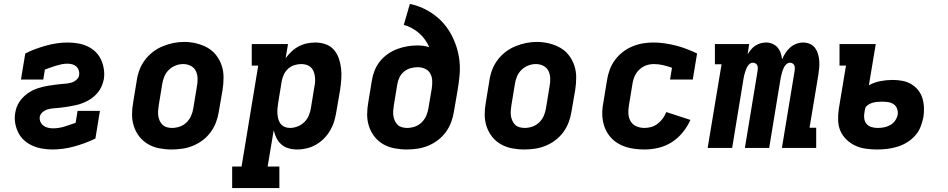

<svg xmlns="http://www.w3.org/2000/svg" viewBox="-20 -755 4840 980"><path d="M248 8Q222 8 195.5 3.5Q169 -1 145.5 -11.5Q122 -22 103.5 -38.5Q85 -55 73.5 -78Q62 -101 57.5 -127Q53 -153 58 -180Q60 -194 65 -207.5Q70 -221 78 -233.5Q86 -246 97 -257.5Q108 -269 120 -277.5Q132 -286 145.5 -293Q159 -300 173 -304.5Q187 -309 201.5 -312.5Q216 -316 230 -318Q244 -320 258 -322Q272 -324 286.5 -325.5Q301 -327 315 -328Q329 -329 343.5 -333Q358 -337 370 -347.5Q382 -358 384 -372Q386 -384 382 -396Q378 -408 369 -416Q360 -424 348 -427Q336 -430 323 -430Q309 -430 294.5 -427Q280 -424 265.5 -419.5Q251 -415 237 -410Q223 -405 209 -400L201 -349H87L109 -482Q134 -495 161.5 -505Q189 -515 216 -522.5Q243 -530 271 -534Q299 -538 326 -538Q352 -538 378 -533.5Q404 -529 426.5 -518.5Q449 -508 467 -491Q485 -474 495.5 -451Q506 -428 510 -402.5Q514 -377 510 -351Q507 -337 502 -323Q497 -309 489 -296.5Q481 -284 470.5 -273Q460 -262 447.5 -253Q435 -244 421.5 -237.5Q408 -231 394 -226Q380 -221 366 -218Q352 -215 338 -212.5Q324 -210 309.5 -208Q295 -206 281 -204.5Q267 -203 253 -202Q239 -201 224.5 -197Q210 -193 198 -183Q186 -173 183 -159Q181 -145 186.5 -133Q192 -121 202 -113.5Q212 -106 225 -103Q238 -100 251 -100Q280 -100 309 -109Q338 -118 366 -128L376 -189H490L467 -48Q441 -35 413.5 -25Q386 -15 359 -7.5Q332 0 303.5 4Q275 8 248 8Z M856 8Q824 8 793 2Q762 -4 736 -19Q710 -34 691.5 -57.5Q673 -81 663.5 -110Q654 -139 654 -170.5Q654 -202 660 -234L678 -344Q682 -372 692 -398.5Q702 -425 719.5 -448.5Q737 -472 760.5 -490Q784 -508 811 -519Q838 -530 865 -535.5Q892 -541 920 -541Q952 -541 982.5 -533.5Q1013 -526 1039 -511.5Q1065 -497 1083.5 -473Q1102 -449 1111.5 -420.5Q1121 -392 1121 -360Q1121 -328 1116 -296L1097 -186Q1093 -159 1083 -132Q1073 -105 1056 -81.5Q1039 -58 1015.5 -40Q992 -22 965 -11Q938 0 910.5 4Q883 8 856 8ZM858 -102Q878 -102 898 -109Q918 -116 933 -131Q948 -146 956 -165Q964 -184 967 -204L985 -314Q989 -334 988.5 -354.5Q988 -375 979.5 -392.5Q971 -410 953.5 -419Q936 -428 915 -428Q895 -428 876 -420.5Q857 -413 842 -398.5Q827 -384 819 -365Q811 -346 808 -326L790 -216Q788 -203 787 -189Q786 -175 788 -162.5Q790 -150 795.5 -138Q801 -126 810 -117.5Q819 -109 832 -105.5Q845 -102 858 -102Z M1165 205V95H1213L1298 -420H1265V-530H1450L1438 -458Q1451 -476 1468 -492Q1485 -508 1505 -518.5Q1525 -529 1546.5 -533.5Q1568 -538 1590 -538Q1617 -538 1642.5 -529Q1668 -520 1684.5 -500.5Q1701 -481 1709.5 -456.5Q1718 -432 1721 -405.5Q1724 -379 1722 -351Q1720 -323 1716 -296L1697 -186Q1693 -161 1686 -137Q1679 -113 1666 -90.5Q1653 -68 1634.5 -49Q1616 -30 1593.5 -17Q1571 -4 1546.5 2Q1522 8 1497 8Q1474 8 1453 2Q1432 -4 1416.5 -17.5Q1401 -31 1391.5 -50Q1382 -69 1377 -90Q1377 -90 1377 -90Q1377 -90 1377 -90L1346 95H1406V205ZM1460 -102Q1479 -102 1498.5 -109.5Q1518 -117 1533 -131.5Q1548 -146 1556 -165Q1564 -184 1567 -204L1585 -314Q1588 -327 1588.5 -341Q1589 -355 1587 -367.5Q1585 -380 1580 -392Q1575 -404 1565.5 -412.5Q1556 -421 1543.5 -424.5Q1531 -428 1517 -428Q1500 -428 1482.5 -422.5Q1465 -417 1451 -404.5Q1437 -392 1429 -375Q1421 -358 1418 -341L1400 -231Q1398 -217 1396.5 -202.5Q1395 -188 1396 -174.5Q1397 -161 1400.5 -147.5Q1404 -134 1412 -123.5Q1420 -113 1432.5 -107.5Q1445 -102 1460 -102Z M2056 8Q2024 8 1993 2Q1962 -4 1936 -19Q1910 -34 1891.5 -57.5Q1873 -81 1863.5 -110Q1854 -139 1854 -170.5Q1854 -202 1860 -234L1878 -344Q1882 -370 1892 -395Q1902 -420 1919 -441.5Q1936 -463 1959 -479Q1982 -495 2007 -504.5Q2032 -514 2058 -518.5Q2084 -523 2110 -523Q2126 -523 2141.5 -521Q2157 -519 2171 -514Q2162 -535 2149 -553Q2136 -571 2119.5 -585.5Q2103 -600 2083 -611Q2063 -622 2041 -628L2072 -735Q2106 -728 2138 -713.5Q2170 -699 2197.5 -678.5Q2225 -658 2247 -632Q2269 -606 2285 -575.5Q2301 -545 2311.5 -511Q2322 -477 2325.5 -441.5Q2329 -406 2325.5 -369Q2322 -332 2316 -296L2297 -186Q2293 -159 2283 -132Q2273 -105 2256 -81.5Q2239 -58 2215.5 -40Q2192 -22 2165 -11Q2138 0 2110.5 4Q2083 8 2056 8ZM2058 -102Q2078 -102 2098 -109Q2118 -116 2133 -131Q2148 -146 2156 -165Q2164 -184 2167 -204L2184 -305Q2187 -325 2186 -344.5Q2185 -364 2176 -380Q2167 -396 2149.5 -404Q2132 -412 2112 -412Q2094 -412 2076 -407Q2058 -402 2043 -390Q2028 -378 2019.5 -361Q2011 -344 2008 -326L1990 -216Q1988 -203 1987 -189Q1986 -175 1988 -162.5Q1990 -150 1995.5 -138Q2001 -126 2010 -117.5Q2019 -109 2032 -105.5Q2045 -102 2058 -102Z M2656 8Q2624 8 2593 2Q2562 -4 2536 -19Q2510 -34 2491.5 -57.5Q2473 -81 2463.5 -110Q2454 -139 2454 -170.5Q2454 -202 2460 -234L2478 -344Q2482 -372 2492 -398.5Q2502 -425 2519.5 -448.5Q2537 -472 2560.5 -490Q2584 -508 2611 -519Q2638 -530 2665 -535.5Q2692 -541 2720 -541Q2752 -541 2782.5 -533.5Q2813 -526 2839 -511.5Q2865 -497 2883.5 -473Q2902 -449 2911.5 -420.5Q2921 -392 2921 -360Q2921 -328 2916 -296L2897 -186Q2893 -159 2883 -132Q2873 -105 2856 -81.5Q2839 -58 2815.5 -40Q2792 -22 2765 -11Q2738 0 2710.5 4Q2683 8 2656 8ZM2658 -102Q2678 -102 2698 -109Q2718 -116 2733 -131Q2748 -146 2756 -165Q2764 -184 2767 -204L2785 -314Q2789 -334 2788.5 -354.5Q2788 -375 2779.5 -392.5Q2771 -410 2753.5 -419Q2736 -428 2715 -428Q2695 -428 2676 -420.5Q2657 -413 2642 -398.5Q2627 -384 2619 -365Q2611 -346 2608 -326L2590 -216Q2588 -203 2587 -189Q2586 -175 2588 -162.5Q2590 -150 2595.5 -138Q2601 -126 2610 -117.5Q2619 -109 2632 -105.5Q2645 -102 2658 -102Z M3270 8Q3245 8 3221 5Q3197 2 3174.5 -5Q3152 -12 3132 -24.5Q3112 -37 3097 -54Q3082 -71 3072 -92Q3062 -113 3057.5 -136.5Q3053 -160 3054 -185Q3055 -210 3060 -234L3078 -344Q3082 -371 3091.5 -397.5Q3101 -424 3118 -447.5Q3135 -471 3158 -489Q3181 -507 3207.5 -518Q3234 -529 3261 -533.5Q3288 -538 3315 -538Q3345 -538 3374.5 -533.5Q3404 -529 3431.5 -522Q3459 -515 3486 -504.5Q3513 -494 3538 -482L3516 -349H3400L3410 -409Q3388 -417 3364.5 -422.5Q3341 -428 3317 -428Q3304 -428 3290.5 -425Q3277 -422 3265 -415.5Q3253 -409 3242.5 -399Q3232 -389 3225 -377Q3218 -365 3214 -352Q3210 -339 3208 -326L3190 -216Q3186 -195 3187.5 -173.5Q3189 -152 3199.5 -135Q3210 -118 3229 -110Q3248 -102 3270 -102Q3287 -102 3304.5 -107Q3322 -112 3337 -123.5Q3352 -135 3363 -150.5Q3374 -166 3381 -183L3504 -143Q3489 -109 3464.5 -79Q3440 -49 3408.5 -29Q3377 -9 3341 -0.5Q3305 8 3270 8Z M3592 0 3663 -427H3629V-530H3804L3796 -478Q3804 -491 3813.5 -502.5Q3823 -514 3835.5 -522Q3848 -530 3862 -534Q3876 -538 3890 -538Q3907 -538 3922.5 -531.5Q3938 -525 3948.5 -513Q3959 -501 3964.5 -485Q3970 -469 3972 -452Q3979 -469 3989 -484.5Q3999 -500 4013 -512.5Q4027 -525 4044.5 -531.5Q4062 -538 4079 -538Q4097 -538 4113.5 -531Q4130 -524 4140 -510.5Q4150 -497 4155 -480.5Q4160 -464 4161.5 -446Q4163 -428 4161.5 -410Q4160 -392 4157 -373L4112 -103H4146V0H3971L4036 -394Q4037 -401 4037 -408.5Q4037 -416 4034 -422Q4031 -428 4025 -431.5Q4019 -435 4012 -435Q4004 -435 3996.5 -429.5Q3989 -424 3984.5 -416.5Q3980 -409 3977 -401Q3974 -393 3971.5 -385Q3969 -377 3967.5 -369Q3966 -361 3964 -353L3906 0H3782L3847 -394Q3848 -401 3848 -408.5Q3848 -416 3845 -422Q3842 -428 3836 -431.5Q3830 -435 3822 -435Q3814 -435 3807 -429.5Q3800 -424 3795.5 -416.5Q3791 -409 3788 -401Q3785 -393 3782.5 -385Q3780 -377 3778 -369Q3776 -361 3775 -353L3717 0Z M4457 8Q4428 8 4399.5 4Q4371 0 4346 -11.5Q4321 -23 4301 -42Q4281 -61 4270 -86Q4259 -111 4258 -139.5Q4257 -168 4261 -197L4298 -420H4265V-530H4450L4415 -320Q4443 -335 4474 -341Q4505 -347 4536 -347Q4561 -347 4585.5 -342.5Q4610 -338 4630.5 -326Q4651 -314 4666 -295.5Q4681 -277 4688 -254Q4695 -231 4696 -206Q4697 -181 4693 -156Q4688 -131 4678 -106Q4668 -81 4649.5 -61Q4631 -41 4607.5 -27Q4584 -13 4558.5 -5.5Q4533 2 4508 5Q4483 8 4457 8ZM4459 -102Q4476 -102 4492 -105Q4508 -108 4523.5 -116.5Q4539 -125 4549 -139.5Q4559 -154 4562 -170Q4564 -185 4559 -199.5Q4554 -214 4542 -222.5Q4530 -231 4515 -233.5Q4500 -236 4484 -236Q4471 -236 4458.5 -235Q4446 -234 4433.5 -230.5Q4421 -227 4409 -218.5Q4397 -210 4395 -197L4392 -179Q4389 -164 4391.5 -148.5Q4394 -133 4403.5 -122Q4413 -111 4428 -106.5Q4443 -102 4459 -102Z"/></svg>

Font: Iosevka Slab XBdEx
Style: Italic
Weight: 800
Width: 7
Italic angle: -9°
Monospace: yes
Designer: Belleve Invis
Foundry: Belleve Invis
Version: Version 11.1.1; ttfautohint (v1.8.3)